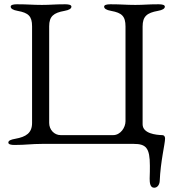

<svg xmlns="http://www.w3.org/2000/svg" viewBox="-20 -673 817 898"><path d="M701 205C717 205 726 190 727 174C731 80 752 0 752 -25C752 -33 749 -41 738 -41C710 -42 647 -48 647 -92V-549C647 -597 668 -613 718 -622C741 -626 751 -633 751 -642C751 -650 739 -653 722 -653C668 -653 656 -650 613 -650C567 -650 550 -653 496 -653C479 -653 467 -650 467 -642C467 -633 477 -626 500 -622C550 -613 567 -597 567 -549V-106C567 -77 544 -41 509 -41H264C233 -41 210 -67 210 -98V-550C210 -597 231 -613 281 -622C304 -626 314 -633 314 -642C314 -650 302 -653 285 -653C231 -653 219 -650 176 -650C130 -650 113 -653 59 -653C42 -653 30 -650 30 -642C30 -633 40 -626 63 -622C113 -613 130 -597 130 -550V-98C130 -51 102 -33 52 -24C29 -20 19 -15 19 -6C19 2 31 5 48 5C102 5 126 0 176 0H606C663 0 681 19 681 102C681 119 681 139 680 162C680 182 682 205 701 205Z"/></svg>

Font: EB Garamond
Style: Regular
Weight: 400
Designer: Georg Duffner and Octavio Pardo
Foundry: Georg Duffner
Version: Version 1.000;PS 001.000;hotconv 1.0.88;makeotf.lib2.5.64775